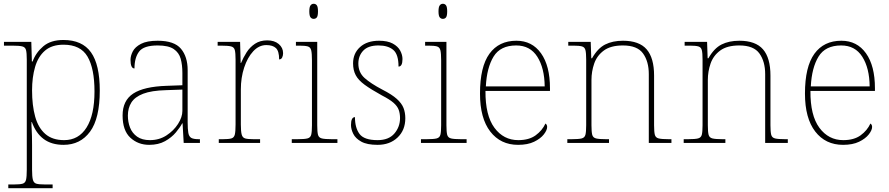

<svg xmlns="http://www.w3.org/2000/svg" viewBox="-20 -758 4713 1018"><path d="M24 240V220H55Q85 220 99.5 216Q114 212 118 195.5Q122 179 122 142V-442Q122 -477 118 -492.5Q114 -508 98 -512Q82 -516 45 -516H1V-536H146L149 -432H153Q170 -479 209.5 -512.5Q249 -546 316 -546Q416 -546 462.5 -480.5Q509 -415 509 -278Q509 -130 457.5 -60Q406 10 317 10Q253 10 211.5 -21Q170 -52 149 -111H147Q146 -99 148 -70.5Q150 -42 150 13V142Q150 179 154.5 195.5Q159 212 173 216Q187 220 217 220H259V240ZM320 -15Q397 -15 439 -82Q481 -149 481 -273Q481 -395 444 -458Q407 -521 317 -521Q255 -521 218.5 -489.5Q182 -458 166 -403Q150 -348 150 -279Q150 -199 166.5 -139.5Q183 -80 220.5 -47.5Q258 -15 320 -15Z M771 10Q712 10 671 -28Q630 -66 630 -146Q630 -225 686.5 -262Q743 -299 864 -303L947 -306V-371Q947 -414 938 -446.5Q929 -479 901 -498Q873 -517 816 -517Q742 -517 717.5 -484.5Q693 -452 693 -395Q672 -395 672 -441Q672 -462 684 -485.5Q696 -509 727.5 -525.5Q759 -542 816 -542Q904 -542 939.5 -499.5Q975 -457 975 -386V-110Q975 -73 978.5 -53.5Q982 -34 994 -27Q1006 -20 1033 -20H1040V0H954L948 -104H946Q935 -83 912.5 -56Q890 -29 855 -9.5Q820 10 771 10ZM775 -15Q824 -15 862.5 -40Q901 -65 924 -101Q947 -137 947 -170V-283L861 -280Q783 -278 739 -261Q695 -244 676.5 -214.5Q658 -185 658 -145Q658 -111 669.5 -81.5Q681 -52 707 -33.5Q733 -15 775 -15Z M1140 0V-20H1162Q1192 -20 1206.5 -24Q1221 -28 1225 -44.5Q1229 -61 1229 -98V-442Q1229 -477 1225 -492.5Q1221 -508 1205 -512Q1189 -516 1152 -516H1134V-536H1253L1256 -424H1258Q1270 -453 1287.5 -480.5Q1305 -508 1332 -526Q1359 -544 1397 -544Q1435 -544 1458 -524.5Q1481 -505 1481 -476Q1481 -463 1476 -453Q1471 -443 1460 -443Q1460 -487 1443 -503Q1426 -519 1392 -519Q1353 -519 1322.5 -486Q1292 -453 1274.5 -399.5Q1257 -346 1257 -284V-98Q1257 -61 1261.5 -44.5Q1266 -28 1280 -24Q1294 -20 1324 -20H1359V0Z M1643 -658Q1633 -658 1626.5 -666Q1620 -674 1620 -698Q1620 -721 1626.5 -729.5Q1633 -738 1643 -738Q1654 -738 1660 -729.5Q1666 -721 1666 -698Q1666 -674 1660 -666Q1654 -658 1643 -658ZM1527 0V-20H1557Q1594 -20 1610 -24Q1626 -28 1630 -43.5Q1634 -59 1634 -94V-438Q1634 -475 1630 -491.5Q1626 -508 1611.5 -512Q1597 -516 1567 -516H1549V-536H1662V-94Q1662 -59 1666 -43.5Q1670 -28 1686.5 -24Q1703 -20 1739 -20H1769V0Z M1982 10Q1926 10 1895.5 -7Q1865 -24 1853 -48.5Q1841 -73 1841 -95Q1841 -137 1862 -137Q1862 -80 1886.5 -47.5Q1911 -15 1982 -15Q2041 -15 2071 -50Q2101 -85 2101 -132Q2101 -156 2094 -175.5Q2087 -195 2066.5 -213Q2046 -231 2005 -252Q1947 -284 1913.5 -308.5Q1880 -333 1866 -359.5Q1852 -386 1852 -422Q1852 -475 1889 -508.5Q1926 -542 1990 -542Q2035 -542 2062.5 -527Q2090 -512 2102 -489.5Q2114 -467 2114 -445Q2114 -405 2093 -405Q2093 -470 2065 -493.5Q2037 -517 1987 -517Q1932 -517 1906 -489.5Q1880 -462 1880 -421Q1880 -374 1913 -344.5Q1946 -315 2007 -283Q2058 -257 2084 -233.5Q2110 -210 2119.5 -185.5Q2129 -161 2129 -131Q2129 -68 2088 -29Q2047 10 1982 10Z M2328 -658Q2318 -658 2311.5 -666Q2305 -674 2305 -698Q2305 -721 2311.5 -729.5Q2318 -738 2328 -738Q2339 -738 2345 -729.5Q2351 -721 2351 -698Q2351 -674 2345 -666Q2339 -658 2328 -658ZM2212 0V-20H2242Q2279 -20 2295 -24Q2311 -28 2315 -43.5Q2319 -59 2319 -94V-438Q2319 -475 2315 -491.5Q2311 -508 2296.5 -512Q2282 -516 2252 -516H2234V-536H2347V-94Q2347 -59 2351 -43.5Q2355 -28 2371.5 -24Q2388 -20 2424 -20H2454V0Z M2727 10Q2634 10 2579.5 -60.5Q2525 -131 2525 -262Q2525 -404 2575 -473Q2625 -542 2718 -542Q2801 -542 2848.5 -475.5Q2896 -409 2896 -290V-276H2554Q2553 -146 2601.5 -80.5Q2650 -15 2728 -15Q2785 -15 2820 -40.5Q2855 -66 2872 -103Q2881 -97 2881 -85Q2881 -68 2863.5 -45.5Q2846 -23 2812 -6.5Q2778 10 2727 10ZM2868 -300Q2867 -397 2829 -457Q2791 -517 2717 -517Q2633 -517 2597 -458Q2561 -399 2556 -300Z M2988 0V-20H3011Q3048 -20 3064 -24Q3080 -28 3084 -43.5Q3088 -59 3088 -94V-442Q3088 -477 3084 -492.5Q3080 -508 3065.5 -512Q3051 -516 3021 -516H2993V-536H3112L3115 -449H3119Q3149 -502 3188.5 -522Q3228 -542 3283 -542Q3369 -542 3408.5 -496.5Q3448 -451 3448 -357V-94Q3448 -59 3452 -43.5Q3456 -28 3472.5 -24Q3489 -20 3525 -20H3540V0H3420V-365Q3420 -432 3389.5 -474.5Q3359 -517 3283 -517Q3218 -517 3181.5 -490Q3145 -463 3130.5 -421Q3116 -379 3116 -334V-94Q3116 -59 3120 -43.5Q3124 -28 3140.5 -24Q3157 -20 3193 -20H3209V0Z M3605 0V-20H3628Q3665 -20 3681 -24Q3697 -28 3701 -43.5Q3705 -59 3705 -94V-442Q3705 -477 3701 -492.5Q3697 -508 3682.5 -512Q3668 -516 3638 -516H3610V-536H3729L3732 -449H3736Q3766 -502 3805.5 -522Q3845 -542 3900 -542Q3986 -542 4025.5 -496.5Q4065 -451 4065 -357V-94Q4065 -59 4069 -43.5Q4073 -28 4089.5 -24Q4106 -20 4142 -20H4157V0H4037V-365Q4037 -432 4006.5 -474.5Q3976 -517 3900 -517Q3835 -517 3798.5 -490Q3762 -463 3747.5 -421Q3733 -379 3733 -334V-94Q3733 -59 3737 -43.5Q3741 -28 3757.5 -24Q3774 -20 3810 -20H3826V0Z M4450 10Q4357 10 4302.5 -60.5Q4248 -131 4248 -262Q4248 -404 4298 -473Q4348 -542 4441 -542Q4524 -542 4571.5 -475.5Q4619 -409 4619 -290V-276H4277Q4276 -146 4324.5 -80.5Q4373 -15 4451 -15Q4508 -15 4543 -40.5Q4578 -66 4595 -103Q4604 -97 4604 -85Q4604 -68 4586.5 -45.5Q4569 -23 4535 -6.5Q4501 10 4450 10ZM4591 -300Q4590 -397 4552 -457Q4514 -517 4440 -517Q4356 -517 4320 -458Q4284 -399 4279 -300Z"/></svg>

Font: Noto Serif Telugu Thin
Style: Regular
Weight: 100
Designer: Jelle Bosma - Monotype Design Team
Foundry: Monotype Imaging Inc.
Version: Version 2.005; ttfautohint (v1.8.4.7-5d5b)